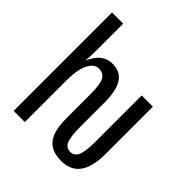

<svg xmlns="http://www.w3.org/2000/svg" viewBox="-200 -858 1000 1000"><g transform="rotate(45 300.0 -358.0)"><path d="M410.6 9.8Q361.8 9.8 331.8 -9Q301.8 -27.8 287.4 -65.7Q272.9 -103.5 272.9 -176.3V-344.7Q272.9 -417.5 258.3 -443.8Q243.7 -470.2 209.5 -470.2Q175.8 -470.2 154.8 -427.7Q133.8 -385.3 133.8 -311.5V0H51.3V-724.6H133.8V-536.1Q133.8 -476.6 130.4 -452.6H131.8Q169.9 -538.1 241.2 -538.1Q300.3 -538.1 327.9 -496.1Q355.5 -454.1 355.5 -361.8V-187.5Q355.5 -113.3 368.2 -85.2Q380.9 -57.1 410.2 -57.1Q440.4 -57.1 453.4 -86.4Q466.3 -115.7 466.3 -187.5V-528.3H548.8V-178.2Q548.8 9.8 410.6 9.8Z"/></g></svg>

Font: Liberation Mono
Style: Regular
Weight: 400
Monospace: yes
Designer: Steve Matteson
Foundry: Ascender Corporation
Version: Version 2.1.5